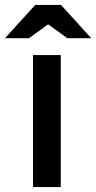

<svg xmlns="http://www.w3.org/2000/svg" viewBox="-52 -754 388 774"><path d="M81 -532H193V0H81ZM90 -734H194L316 -600H219L142 -656L65 -600H-32Z"/></svg>

Font: Montreal
Style: Regular
Weight: 400
Designer: Julieta Ulanovsky, usr_local_share
Foundry: Julieta Ulanovsky, usr_local_share
Version: Version 2.001